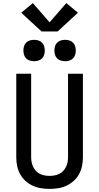

<svg xmlns="http://www.w3.org/2000/svg" viewBox="-20 -1211 640 1239"><path d="M300 8Q272 8 244 3.5Q216 -1 190.5 -13Q165 -25 144 -44Q123 -63 109.5 -88Q96 -113 90.5 -140.5Q85 -168 85 -196V-735H181V-196Q181 -180 184 -164.5Q187 -149 194 -134.5Q201 -120 212 -108Q223 -96 237.5 -89Q252 -82 268 -79Q284 -76 300 -76Q316 -76 332 -79Q348 -82 362.5 -89Q377 -96 388 -108Q399 -120 406 -134.5Q413 -149 416 -164.5Q419 -180 419 -196V-735H515V-196Q515 -168 509.5 -140.5Q504 -113 490.5 -88Q477 -63 456 -44Q435 -25 409.5 -13Q384 -1 356 3.5Q328 8 300 8ZM400 -816Q386 -816 372.5 -820Q359 -824 349 -834Q339 -844 335 -857.5Q331 -871 331 -885Q331 -899 335 -912.5Q339 -926 349 -936Q359 -946 372.5 -950Q386 -954 400 -954Q414 -954 427.5 -950Q441 -946 451 -936Q461 -926 465 -912.5Q469 -899 469 -885Q469 -871 465 -857.5Q461 -844 451 -834Q441 -824 427.5 -820Q414 -816 400 -816ZM200 -816Q186 -816 172.5 -820Q159 -824 149 -834Q139 -844 135 -857.5Q131 -871 131 -885Q131 -899 135 -912.5Q139 -926 149 -936Q159 -946 172.5 -950Q186 -954 200 -954Q214 -954 227.5 -950Q241 -946 251 -936Q261 -926 265 -912.5Q269 -899 269 -885Q269 -871 265 -857.5Q261 -844 251 -834Q241 -824 227.5 -820Q214 -816 200 -816ZM248 -1008 117 -1129 192 -1191 300 -1067 408 -1191 483 -1129 352 -1008Z"/></svg>

Font: Iosevka Custom Medium Extended
Style: Regular
Weight: 500
Width: 7
Monospace: yes
Designer: Belleve Invis
Foundry: Belleve Invis
Version: Version 11.2.4; ttfautohint (v1.8.4)